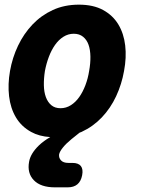

<svg xmlns="http://www.w3.org/2000/svg" viewBox="-20 -580 640 825"><path d="M291 120Q317 120 327.5 133.5Q338 147 333 173Q328 199 312.5 212Q297 225 271 225H216Q155 225 125.5 194.5Q96 164 105 115Q111 80 147 45Q168 25 196 9Q148 6 114 -13Q72 -36 48.5 -75.5Q25 -115 19 -166.5Q13 -218 23 -275Q33 -332 57.5 -383.5Q82 -435 119.5 -474.5Q157 -514 207 -537Q257 -560 319 -560Q381 -560 423 -537Q465 -514 488.5 -475Q512 -436 518 -384.5Q524 -333 513 -275Q503 -218 479 -166.5Q455 -115 417.5 -75.5Q380 -36 330 -13Q326 -11 322 -10L287 18Q265 36 251 53Q237 70 234 83Q232 98 242 109Q252 120 274 120ZM240 -115Q264 -115 284.5 -128Q305 -141 320.5 -163Q336 -185 347 -214Q358 -243 363 -275Q369 -308 368.5 -337Q368 -366 360.5 -387.5Q353 -409 337 -422Q321 -435 297 -435Q273 -435 252.5 -422Q232 -409 216.5 -387Q201 -365 190 -336Q179 -307 173 -275Q168 -243 168.5 -214Q169 -185 177 -163Q185 -141 200.5 -128Q216 -115 240 -115Z"/></svg>

Font: Maple Mono NL ExtraBold
Style: Italic
Weight: 800
Italic angle: -10°
Monospace: yes
Designer: subframe7536
Version: Version 7.000